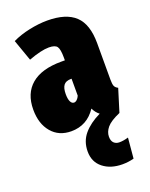

<svg xmlns="http://www.w3.org/2000/svg" viewBox="-152 -634 765 981"><g transform="rotate(-20 230.0 -143.0)"><path d="M323 112Q323 135 334.5 146Q346 157 364 157Q386 157 413 149L403 260Q373 268 341 268Q277 268 236 235.5Q195 203 195 146Q195 91 228 52Q261 13 319 -15Q300 -29 288 -54Q239 20 153 20Q86 20 46.5 -26.5Q7 -73 7 -150Q7 -238 62.5 -285Q118 -332 225 -332H245V-347Q245 -392 234.5 -407Q224 -422 190 -422Q149 -422 79 -396L38 -512Q79 -532 131 -543Q183 -554 229 -554Q331 -554 380.5 -507.5Q430 -461 430 -358V-159Q430 -135 434.5 -124.5Q439 -114 453 -107L415 16Q362 39 342.5 62.5Q323 86 323 112ZM245 -140V-232H241Q214 -232 202 -216.5Q190 -201 190 -168Q190 -141 197 -127Q204 -113 216 -113Q224 -113 232 -120.5Q240 -128 245 -140Z"/></g></svg>

Font: Fira Sans Extra Condensed Black
Style: Regular
Weight: 900
Width: 1
Designer: Carrois Corporate & Edenspiekermann AG
Foundry: Carrois Corporate GbR & Edenspiekermann AG
Version: Version 4.203